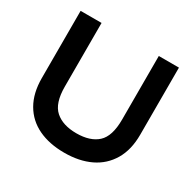

<svg xmlns="http://www.w3.org/2000/svg" viewBox="-155 -865 1051 1040"><g transform="rotate(30 370.5 -345.0)"><path d="M370 10Q276 10 207 -23Q138 -56 100.5 -121Q63 -186 63 -280V-700H194V-302Q194 -198 241.5 -156Q289 -114 374 -114Q460 -114 506 -156Q552 -198 552 -302V-700H678V-280Q678 -186 639.5 -121Q601 -56 532 -23Q463 10 370 10Z"/></g></svg>

Font: REM Medium
Style: Regular
Weight: 500
Designer: Octavio Pardo
Foundry: Ashler Design
Version: Version 1.005;gftools[0.9.28]